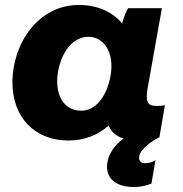

<svg xmlns="http://www.w3.org/2000/svg" viewBox="-20 -553 737 772"><path d="M297 -533C135 -533 30 -380 30 -221C30 -82 119 12 255 12C321 12 375 -11 417 -48C428 -22 447 -5 477 4C442 29 418 63 412 99C402 155 436 193 500 198C526 201 556 198 589 185L605 91C592 100 575 104 560 103C544 102 537 91 540 75C545 44 598 9 621 -1L643 -130C633 -128 622 -127 610 -127C570 -127 565 -146 574 -201L631 -520H495C486 -505 477 -482 471 -459C432 -505 373 -533 297 -533ZM337 -405C382 -405 428 -366 428 -287C428 -222 392 -108 306 -108C246 -108 210 -155 210 -227C210 -295 248 -405 337 -405Z"/></svg>

Font: Fixel Display 20240404 ExBold
Style: Italic
Weight: 800
Italic angle: -10°
Designer: AlfaBravo + MacPaw
Foundry: Kyrylo Tkachov, Marchela Mozhyna, Serhii Makarenko, Maria Weinstein, Zakhar Kryvoshyya
Version: Version 1.211;Glyphs 3.2 (3225)